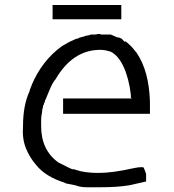

<svg xmlns="http://www.w3.org/2000/svg" viewBox="-20 -747 712 786"><path d="M433.6 -605.5 460.9 -593.8Q468.8 -593.8 470.7 -591.8Q472.7 -589.8 476.6 -589.8Q488.3 -578.1 488.3 -578.1L492.2 -574.2V-578.1Q496.1 -578.1 515.6 -558.6Q523.4 -550.8 529.3 -543Q535.2 -535.2 539.1 -531.2Q589.8 -457 593.8 -332V-285.2V-281.2H238.3V-343.8H519.5L515.6 -347.7V-359.4Q507.8 -425.8 486.3 -472.7Q464.8 -519.5 433.6 -535.2Q410.2 -543 390.6 -543Q277.3 -543 207 -421.9Q195.3 -410.2 179.7 -371.1Q164.1 -332 164.1 -335.9Q164.1 -328.1 160.2 -324.2V-320.3Q156.2 -316.4 156.2 -312.5Q156.2 -308.6 154.3 -302.7Q152.3 -296.9 152.3 -289.1Q148.4 -269.5 148.4 -255.9Q148.4 -242.2 148.4 -230.5Q148.4 -132.8 218.8 -82L250 -66.4Q257.8 -62.5 265.6 -58.6Q273.4 -54.7 277.3 -54.7V-50.8Q277.3 -54.7 281.2 -54.7L293 -50.8Q328.1 -39.1 382.8 -39.1Q441.4 -39.1 527.3 -58.6Q546.9 -62.5 554.7 -62.5Q562.5 -62.5 566.4 -62.5Q570.3 -58.6 578.1 -35.2V-7.8V-3.9L507.8 11.7Q484.4 15.6 455.1 17.6Q425.8 19.5 394.5 19.5Q359.4 19.5 334 19.5Q308.6 19.5 289.1 11.7L250 3.9L242.2 0Q168 -23.4 128.9 -70.3Q101.6 -101.6 85.9 -140.6Q70.3 -179.7 74.2 -230.5Q74.2 -316.4 101.6 -375Q101.6 -378.9 101.6 -378.9L105.5 -386.7Q105.5 -390.6 107.4 -392.6Q109.4 -394.5 109.4 -398.4Q152.3 -500 234.4 -558.6Q242.2 -562.5 248 -566.4Q253.9 -570.3 269.5 -578.1Q293 -589.8 300.8 -589.8Q304.7 -593.8 308.6 -593.8L324.2 -597.7Q332 -601.6 337.9 -601.6Q343.8 -601.6 351.6 -605.5H367.2Q371.1 -605.5 378.9 -607.4Q386.7 -609.4 394.5 -605.5ZM476.6 -726.6V-668H195.3V-726.6Z"/></svg>

Font: 和音 by 宁静之雨，公众号njzyshare
Style: Regular
Weight: 400
Designer: Steve Matteson
Foundry: Ascender Corporation
Version: Version 6.00;June 8, 2018;FontCreator 11.0.0.2388 32-bit